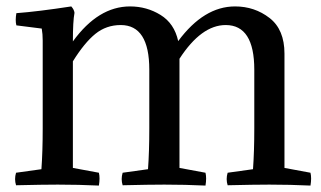

<svg xmlns="http://www.w3.org/2000/svg" viewBox="-20 -574 1001 598"><path d="M772 -357Q772 -496 683 -496Q607 -496 539 -391V-51L620 -36Q624 -20 620 4Q557 1 492 1Q446 1 362 3Q356 -16 362 -36L441 -47Q445 -102 445 -174V-357Q445 -496 356 -496Q311 -496 277 -468.5Q243 -441 207 -383V-51L288 -36Q292 -20 288 4Q225 1 160 1Q114 1 30 3Q24 -16 30 -36L109 -47Q113 -102 113 -174V-448Q113 -468 110 -485L31 -495Q27 -510 31 -533Q98 -538 202 -554Q211 -544 212 -534Q207 -508 207 -445Q286 -554 385 -554Q437 -554 480 -527.5Q523 -501 535 -446Q615 -554 712 -554Q773 -554 819.5 -518Q866 -482 866 -407V-51L947 -36Q951 -20 947 4Q884 1 819 1Q773 1 689 3Q683 -16 689 -36L768 -47Q772 -102 772 -174Z"/></svg>

Font: Adamina
Style: Regular
Weight: 400
Designer: Cyreal (www.cyreal.org)
Foundry: Cyreal
Version: Version 1.011